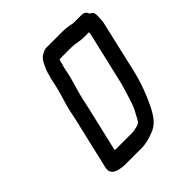

<svg xmlns="http://www.w3.org/2000/svg" viewBox="-175 -754 878 878"><g transform="rotate(-45 264.0 -315.5)"><path d="M287 -83C280 -81 271 -79 263 -79H163C158 -79 154 -79 149 -80L203 -311C206 -325 209 -338 211 -349C220 -389 235 -432 244 -470L251 -504C254 -515 255 -523 258 -530L261 -543C263 -546 263 -549 265 -552H340C366 -552 388 -544 413 -544H447C447 -541 447 -538 446 -535C446 -532 446 -530 445 -527L387 -279C385 -270 383 -262 380 -253C368 -216 358 -175 342 -143C335 -132 323 -105 315 -95C314 -90 292 -83 287 -83ZM130 -347C128 -336 126 -324 123 -311L63 -54C52 -8 100 1 145 1H245C258 1 271 -2 282 -4C295 -6 308 -12 321 -16C357 -29 377 -52 398 -90C427 -145 452 -210 468 -280L525 -527C527 -534 527 -541 527 -547C528 -575 533 -594 509 -602C505 -617 495 -624 478 -624H431C426 -624 422 -625 415 -626C397 -630 380 -632 359 -632H260C251 -632 242 -629 230 -622C211 -611 204 -598 195 -577C187 -561 183 -551 179 -532C176 -525 174 -516 172 -506L164 -470C155 -432 139 -386 130 -347Z"/></g></svg>

Font: Electronic
Style: ExBdIt
Weight: 800
Version: Version 1.011